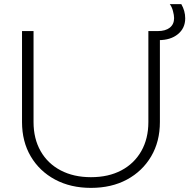

<svg xmlns="http://www.w3.org/2000/svg" viewBox="-20 -901 920 933"><path d="M143 -308Q143 -227 177.5 -166.5Q212 -106 275 -73Q338 -40 422 -40Q507 -40 569.5 -73Q632 -106 666.5 -166.5Q701 -227 701 -308V-750H757V-308Q757 -213 714.5 -141Q672 -69 597 -28.5Q522 12 422 12Q323 12 247.5 -28.5Q172 -69 129.5 -141Q87 -213 87 -308V-750H143ZM880 -812Q880 -764 844.5 -735Q809 -706 751 -706H744V-750H747Q784 -750 805 -766.5Q826 -783 826 -813Q826 -827 820.5 -847.5Q815 -868 805 -881H861Q880 -848 880 -812Z"/></svg>

Font: Bounded
Style: Regular
Weight: 200
Designer: Vlad Churkin
Version: Version 1.0